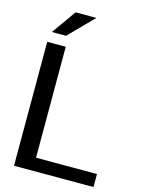

<svg xmlns="http://www.w3.org/2000/svg" viewBox="-124 -900 712 971"><g transform="rotate(15 232.0 -415.0)"><path d="M464 0H48V-649H145V-68H464ZM257 -830 132 -703H58L148 -830Z"/></g></svg>

Font: Gamestation Display
Style: Regular
Weight: 400
Designer: Jonas Hecksher
Foundry: Jonas Hecksher, Playtypeª, e-types AS
Version: Version 1.003